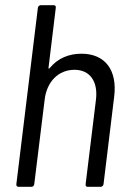

<svg xmlns="http://www.w3.org/2000/svg" viewBox="-20 -720 497 740"><path d="M294 -513C246 -513 203 -496 171 -457C168 -454 167 -456 167 -459L195 -690C196 -696 193 -700 187 -700H137C132 -700 127 -696 126 -690L43 -10C42 -4 46 0 51 0H101C107 0 111 -4 112 -10L152 -335C160 -406 206 -451 267 -451C326 -451 358 -407 350 -337L310 -10C309 -4 312 0 318 0H368C373 0 378 -4 379 -10L420 -347C433 -450 385 -513 294 -513Z"/></svg>

Font: Barlow Semi Condensed
Style: Italic
Weight: 400
Width: 4
Italic angle: -7°
Designer: Jeremy Tribby
Foundry: Tribby Type
Version: Version 1.422;hotconv 1.0.109;makeotfexe 2.5.65596